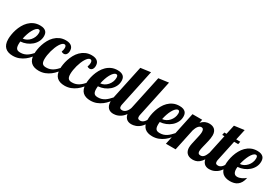

<svg xmlns="http://www.w3.org/2000/svg" viewBox="25 -1581 3529 2468"><g transform="rotate(30 1789.0 -347.0)"><path d="M418 -179.2Q397 -144 369.9 -110.8Q342.8 -77.6 308.8 -51.8Q274.9 -25.9 233.6 -10Q192.4 5.9 143.1 5.9Q107.4 5.9 78.6 -3.2Q49.8 -12.2 29.3 -31.2Q8.8 -50.3 -2.2 -80.3Q-13.2 -110.4 -13.2 -152.8Q-13.2 -181.6 -7.3 -219.2Q-1.5 -256.8 11.2 -296.4Q23.9 -335.9 44.9 -374Q65.9 -412.1 95.7 -442.1Q125.5 -472.2 165.5 -490.5Q205.6 -508.8 256.8 -508.8Q290.5 -508.8 311.8 -500.7Q333 -492.7 345.5 -479.5Q357.9 -466.3 362.5 -449Q367.2 -431.6 367.2 -413.1Q367.2 -369.6 348.1 -332.3Q329.1 -294.9 297.1 -267.1Q265.1 -239.3 223.6 -222.2Q182.1 -205.1 137.2 -202.1Q136.2 -190.9 135.5 -180.9Q134.8 -170.9 134.8 -162.1Q134.8 -136.7 139.4 -120.4Q144 -104 153.1 -94.7Q162.1 -85.4 175.5 -81.8Q189 -78.1 207 -78.1Q236.8 -78.1 261 -85.9Q285.2 -93.8 306.2 -107.4Q327.1 -121.1 345.9 -139.6Q364.7 -158.2 383.8 -179.2ZM145 -250Q173.3 -252 199.7 -266.1Q226.1 -280.3 246.1 -303Q266.1 -325.7 278.1 -354.7Q290 -383.8 290 -415Q290 -433.6 284.7 -444.8Q279.3 -456.1 265.1 -456.1Q246.1 -456.1 227.8 -437.7Q209.5 -419.4 193.4 -390.1Q177.2 -360.8 164.8 -324Q152.3 -287.1 145 -250Z M801.8 -179.2Q780.8 -144 753.7 -110.8Q726.6 -77.6 692.6 -51.8Q658.7 -25.9 617.4 -10Q576.2 5.9 526.9 5.9Q491.2 5.9 462.4 -3.2Q433.6 -12.2 413.1 -31.2Q392.6 -50.3 381.6 -80.3Q370.6 -110.4 370.6 -152.8Q370.6 -181.6 376.5 -219.5Q382.3 -257.3 395.3 -296.9Q408.2 -336.4 429 -374.5Q449.7 -412.6 479.7 -442.4Q509.8 -472.2 549.3 -490.5Q588.9 -508.8 639.6 -508.8Q672.9 -508.8 694.3 -500.7Q715.8 -492.7 728.5 -479.7Q741.2 -466.8 746.1 -450.2Q751 -433.6 751 -417Q751 -398.4 746.8 -385Q742.7 -371.6 735.4 -362.3Q728 -353 718.3 -348.6Q708.5 -344.2 697.8 -344.2Q680.7 -344.2 662.6 -356Q674.8 -388.2 674.8 -415Q674.8 -433.6 668 -444.8Q661.1 -456.1 647 -456.1Q631.3 -456.1 615.7 -441.9Q600.1 -427.7 585.7 -404.3Q571.3 -380.9 559.1 -350.6Q546.9 -320.3 537.8 -287.6Q528.8 -254.9 523.7 -222.4Q518.6 -189.9 518.6 -162.1Q518.6 -136.7 523.2 -120.4Q527.8 -104 536.9 -94.7Q545.9 -85.4 559.3 -81.8Q572.8 -78.1 590.8 -78.1Q620.6 -78.1 644.8 -85.9Q668.9 -93.8 689.9 -107.4Q710.9 -121.1 729.7 -139.6Q748.5 -158.2 767.6 -179.2Z M1185.5 -179.2Q1164.6 -144 1137.5 -110.8Q1110.4 -77.6 1076.4 -51.8Q1042.5 -25.9 1001.2 -10Q960 5.9 910.6 5.9Q875 5.9 846.2 -3.2Q817.4 -12.2 796.9 -31.2Q776.4 -50.3 765.4 -80.3Q754.4 -110.4 754.4 -152.8Q754.4 -181.6 760.3 -219.5Q766.1 -257.3 779.1 -296.9Q792 -336.4 812.7 -374.5Q833.5 -412.6 863.5 -442.4Q893.6 -472.2 933.1 -490.5Q972.7 -508.8 1023.4 -508.8Q1056.6 -508.8 1078.1 -500.7Q1099.6 -492.7 1112.3 -479.7Q1125 -466.8 1129.9 -450.2Q1134.8 -433.6 1134.8 -417Q1134.8 -398.4 1130.6 -385Q1126.5 -371.6 1119.1 -362.3Q1111.8 -353 1102.1 -348.6Q1092.3 -344.2 1081.5 -344.2Q1064.5 -344.2 1046.4 -356Q1058.6 -388.2 1058.6 -415Q1058.6 -433.6 1051.8 -444.8Q1044.9 -456.1 1030.8 -456.1Q1015.1 -456.1 999.5 -441.9Q983.9 -427.7 969.5 -404.3Q955.1 -380.9 942.9 -350.6Q930.7 -320.3 921.6 -287.6Q912.6 -254.9 907.5 -222.4Q902.3 -189.9 902.3 -162.1Q902.3 -136.7 907 -120.4Q911.6 -104 920.7 -94.7Q929.7 -85.4 943.1 -81.8Q956.5 -78.1 974.6 -78.1Q1004.4 -78.1 1028.6 -85.9Q1052.7 -93.8 1073.7 -107.4Q1094.7 -121.1 1113.5 -139.6Q1132.3 -158.2 1151.4 -179.2Z M1569.3 -179.2Q1548.3 -144 1521.2 -110.8Q1494.1 -77.6 1460.2 -51.8Q1426.3 -25.9 1385 -10Q1343.8 5.9 1294.4 5.9Q1258.8 5.9 1230 -3.2Q1201.2 -12.2 1180.7 -31.2Q1160.2 -50.3 1149.2 -80.3Q1138.2 -110.4 1138.2 -152.8Q1138.2 -181.6 1144 -219.2Q1149.9 -256.8 1162.6 -296.4Q1175.3 -335.9 1196.3 -374Q1217.3 -412.1 1247.1 -442.1Q1276.9 -472.2 1316.9 -490.5Q1356.9 -508.8 1408.2 -508.8Q1441.9 -508.8 1463.1 -500.7Q1484.4 -492.7 1496.8 -479.5Q1509.3 -466.3 1513.9 -449Q1518.6 -431.6 1518.6 -413.1Q1518.6 -369.6 1499.5 -332.3Q1480.5 -294.9 1448.5 -267.1Q1416.5 -239.3 1375 -222.2Q1333.5 -205.1 1288.6 -202.1Q1287.6 -190.9 1286.9 -180.9Q1286.1 -170.9 1286.1 -162.1Q1286.1 -136.7 1290.8 -120.4Q1295.4 -104 1304.4 -94.7Q1313.5 -85.4 1326.9 -81.8Q1340.3 -78.1 1358.4 -78.1Q1388.2 -78.1 1412.4 -85.9Q1436.5 -93.8 1457.5 -107.4Q1478.5 -121.1 1497.3 -139.6Q1516.1 -158.2 1535.2 -179.2ZM1296.4 -250Q1324.7 -252 1351.1 -266.1Q1377.4 -280.3 1397.5 -303Q1417.5 -325.7 1429.4 -354.7Q1441.4 -383.8 1441.4 -415Q1441.4 -433.6 1436 -444.8Q1430.7 -456.1 1416.5 -456.1Q1397.5 -456.1 1379.2 -437.7Q1360.8 -419.4 1344.7 -390.1Q1328.6 -360.8 1316.2 -324Q1303.7 -287.1 1296.4 -250Z M1844.2 -179.2Q1830.1 -138.7 1812.7 -108.9Q1795.4 -79.1 1776.6 -58.6Q1757.8 -38.1 1738 -25.4Q1718.3 -12.7 1699.7 -5.9Q1681.2 1 1664.3 3.4Q1647.5 5.9 1634.3 5.9Q1611.8 5.9 1592.3 -1Q1572.8 -7.8 1558.3 -22.5Q1543.9 -37.1 1535.6 -59.6Q1527.3 -82 1527.3 -113.8Q1527.3 -127.4 1529.3 -143.8Q1531.2 -160.2 1535.2 -179.2L1642.1 -680.2L1790 -700.2L1675.3 -160.2Q1672.9 -151.9 1672.1 -143.8Q1671.4 -135.7 1671.4 -127.9Q1671.4 -106.9 1681.2 -98.9Q1690.9 -90.8 1711.9 -90.8Q1726.6 -90.8 1740.5 -97.4Q1754.4 -104 1766.1 -115.7Q1777.8 -127.4 1787.1 -143.8Q1796.4 -160.2 1802.2 -179.2Z M2111.3 -179.2Q2097.2 -138.7 2079.8 -108.9Q2062.5 -79.1 2043.7 -58.6Q2024.9 -38.1 2005.1 -25.4Q1985.4 -12.7 1966.8 -5.9Q1948.2 1 1931.4 3.4Q1914.6 5.9 1901.4 5.9Q1878.9 5.9 1859.4 -1Q1839.8 -7.8 1825.4 -22.5Q1811 -37.1 1802.7 -59.6Q1794.4 -82 1794.4 -113.8Q1794.4 -127.4 1796.4 -143.8Q1798.3 -160.2 1802.2 -179.2L1909.2 -680.2L2057.1 -700.2L1942.4 -160.2Q1939.9 -151.9 1939.2 -143.8Q1938.5 -135.7 1938.5 -127.9Q1938.5 -106.9 1948.2 -98.9Q1958 -90.8 1979 -90.8Q1993.7 -90.8 2007.6 -97.4Q2021.5 -104 2033.2 -115.7Q2044.9 -127.4 2054.2 -143.8Q2063.5 -160.2 2069.3 -179.2Z M2487.3 -179.2Q2466.3 -144 2439.2 -110.8Q2412.1 -77.6 2378.2 -51.8Q2344.2 -25.9 2303 -10Q2261.7 5.9 2212.4 5.9Q2176.8 5.9 2147.9 -3.2Q2119.1 -12.2 2098.6 -31.2Q2078.1 -50.3 2067.1 -80.3Q2056.2 -110.4 2056.2 -152.8Q2056.2 -181.6 2062 -219.2Q2067.9 -256.8 2080.6 -296.4Q2093.3 -335.9 2114.3 -374Q2135.3 -412.1 2165 -442.1Q2194.8 -472.2 2234.9 -490.5Q2274.9 -508.8 2326.2 -508.8Q2359.9 -508.8 2381.1 -500.7Q2402.3 -492.7 2414.8 -479.5Q2427.2 -466.3 2431.9 -449Q2436.5 -431.6 2436.5 -413.1Q2436.5 -369.6 2417.5 -332.3Q2398.4 -294.9 2366.5 -267.1Q2334.5 -239.3 2293 -222.2Q2251.5 -205.1 2206.5 -202.1Q2205.6 -190.9 2204.8 -180.9Q2204.1 -170.9 2204.1 -162.1Q2204.1 -136.7 2208.7 -120.4Q2213.4 -104 2222.4 -94.7Q2231.4 -85.4 2244.9 -81.8Q2258.3 -78.1 2276.4 -78.1Q2306.2 -78.1 2330.3 -85.9Q2354.5 -93.8 2375.5 -107.4Q2396.5 -121.1 2415.3 -139.6Q2434.1 -158.2 2453.1 -179.2ZM2214.4 -250Q2242.7 -252 2269 -266.1Q2295.4 -280.3 2315.4 -303Q2335.4 -325.7 2347.4 -354.7Q2359.4 -383.8 2359.4 -415Q2359.4 -433.6 2354 -444.8Q2348.6 -456.1 2334.5 -456.1Q2315.4 -456.1 2297.1 -437.7Q2278.8 -419.4 2262.7 -390.1Q2246.6 -360.8 2234.1 -324Q2221.7 -287.1 2214.4 -250Z M3000 -179.2Q2979 -117.7 2954.8 -81.1Q2930.7 -44.4 2906 -25.1Q2881.3 -5.9 2857.7 0Q2834 5.9 2814 5.9Q2780.8 5.9 2758.3 -3.7Q2735.8 -13.2 2722.2 -29.1Q2708.5 -44.9 2702.4 -65.2Q2696.3 -85.4 2696.3 -106.9Q2696.3 -132.3 2703.4 -166.3Q2710.4 -200.2 2718.8 -235.8Q2727.1 -271.5 2734.1 -304.7Q2741.2 -337.9 2741.2 -361.8Q2741.2 -413.1 2705.1 -413.1Q2691.4 -413.1 2679.7 -405.8Q2668 -398.4 2658.2 -386Q2648.4 -373.5 2640.6 -356.7Q2632.8 -339.8 2627 -320.8L2559.1 0H2415L2521 -500H2665L2654.3 -448.2Q2670.4 -466.3 2686.3 -477.3Q2702.1 -488.3 2717.3 -494.1Q2732.4 -500 2745.8 -502Q2759.3 -503.9 2771 -503.9Q2794.9 -503.9 2815.4 -497.6Q2835.9 -491.2 2850.8 -477.5Q2865.7 -463.9 2874 -442.4Q2882.3 -420.9 2882.3 -391.1Q2882.3 -371.1 2878.7 -347.9Q2875 -324.7 2869.6 -300.5Q2864.3 -276.4 2858.2 -252.4Q2852.1 -228.5 2846.7 -206.5Q2841.3 -184.6 2837.6 -165.8Q2834 -147 2834 -132.8Q2834 -114.3 2842.5 -102.5Q2851.1 -90.8 2874 -90.8Q2890.1 -90.8 2902.3 -97.2Q2914.6 -103.5 2924.3 -115.2Q2934.1 -127 2942.1 -143.3Q2950.2 -159.7 2958 -179.2Z M3267.1 -179.2Q3252.9 -138.7 3235.6 -108.9Q3218.3 -79.1 3199.5 -58.6Q3180.7 -38.1 3160.9 -25.4Q3141.1 -12.7 3122.6 -5.9Q3104 1 3087.2 3.4Q3070.3 5.9 3057.1 5.9Q3034.7 5.9 3015.1 -1Q2995.6 -7.8 2981.2 -22.5Q2966.8 -37.1 2958.5 -59.6Q2950.2 -82 2950.2 -113.8Q2950.2 -127.4 2952.1 -143.8Q2954.1 -160.2 2958 -179.2L3018.1 -460H2984.9L2993.2 -500H3025.9L3056.2 -638.2L3204.1 -658.2L3169.9 -500H3230L3222.2 -460H3162.1L3098.1 -160.2Q3095.7 -151.9 3095 -143.8Q3094.2 -135.7 3094.2 -127.9Q3094.2 -106.9 3104 -98.9Q3113.8 -90.8 3134.8 -90.8Q3149.4 -90.8 3163.3 -97.4Q3177.2 -104 3189 -115.7Q3200.7 -127.4 3210 -143.8Q3219.2 -160.2 3225.1 -179.2Z M3539.1 -142.1Q3531.2 -98.6 3514.6 -70.3Q3498 -42 3475.1 -24.9Q3452.1 -7.8 3424.3 -1Q3396.5 5.9 3366.2 5.9Q3331.1 5.9 3302.5 -3.2Q3273.9 -12.2 3253.7 -31.2Q3233.4 -50.3 3222.2 -80.3Q3210.9 -110.4 3210.9 -152.8Q3210.9 -181.6 3216.8 -219.2Q3222.7 -256.8 3235.4 -296.4Q3248 -335.9 3269 -374Q3290 -412.1 3319.8 -442.1Q3349.6 -472.2 3389.6 -490.5Q3429.7 -508.8 3481 -508.8Q3514.6 -508.8 3535.9 -500.7Q3557.1 -492.7 3569.6 -479.5Q3582 -466.3 3586.7 -449Q3591.3 -431.6 3591.3 -413.1Q3591.3 -369.6 3572.3 -332.3Q3553.2 -294.9 3521.2 -267.1Q3489.3 -239.3 3447.8 -222.2Q3406.2 -205.1 3361.3 -202.1Q3360.4 -193.8 3359.6 -186.3Q3358.9 -178.7 3358.9 -171.9Q3358.9 -147.9 3363.8 -131.8Q3368.7 -115.7 3377 -106.2Q3385.3 -96.7 3396.5 -92.8Q3407.7 -88.9 3420.9 -88.9Q3435.5 -88.9 3451.4 -93.3Q3467.3 -97.7 3482.7 -105Q3498 -112.3 3512.7 -121.8Q3527.3 -131.3 3539.1 -142.1ZM3368.2 -250Q3397 -251 3423.3 -265.4Q3449.7 -279.8 3470 -302.5Q3490.2 -325.2 3502.2 -354.5Q3514.2 -383.8 3514.2 -415Q3514.2 -433.6 3508.8 -444.8Q3503.4 -456.1 3489.3 -456.1Q3470.2 -456.1 3451.9 -437.3Q3433.6 -418.5 3417.7 -388.7Q3401.9 -358.9 3388.9 -322.3Q3376 -285.6 3368.2 -250Z"/></g></svg>

Font: Lobster
Style: Regular
Weight: 400
Designer: Pablo Impallari
Foundry: Pablo Impallari
Version: Version 1.007; ttfautohint (v1.1) -l 8 -r 50 -G 50 -x 14 -D 